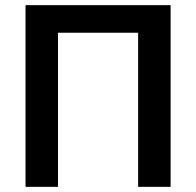

<svg xmlns="http://www.w3.org/2000/svg" viewBox="-20 -725 761 745"><path d="M79 0V-705H642V0H516V-598H205V0Z"/></svg>

Font: Nunito Sans 10pt SemiCondensed
Style: Bold
Weight: 700
Width: 4
Designer: Vernon Adams
Foundry: Vernon Adams
Version: Version 3.101;gftools[0.9.27]